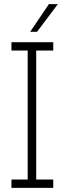

<svg xmlns="http://www.w3.org/2000/svg" viewBox="-20 -903 311 923"><path d="M35 -40H113V-660H35V-700H236V-660H154V-40H236V0H35ZM125 -750Q148 -783 170 -816.5Q192 -850 215 -883H258Q233 -850 208 -816.5Q183 -783 158 -750Z"/></svg>

Font: Josefin Slab
Style: Regular
Weight: 400
Designer: Santiago Orozco
Foundry: Typemade
Version: Version 1.000